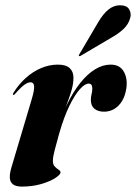

<svg xmlns="http://www.w3.org/2000/svg" viewBox="-20 -698 516 728"><path d="M30 -338Q29 -338.5 29 -340.2Q29 -342 31 -346Q50.5 -378 77.5 -402.2Q104.5 -426.5 135.8 -439.8Q167 -453 199 -453Q230 -453 244.2 -439.8Q258.5 -426.5 258.5 -404Q258.5 -382.5 252.5 -360.2Q246.5 -338 237 -313Q227.5 -288 217.5 -258.5Q207.5 -229 199.5 -194L193.5 -196.5Q212 -256 235 -303.5Q258 -351 284.8 -384.2Q311.5 -417.5 340.5 -435.2Q369.5 -453 399.5 -453Q434 -453 449.2 -426.8Q464.5 -400.5 459 -362.5Q454.5 -334 442.5 -314.5Q430.5 -295 413 -284.8Q395.5 -274.5 374.5 -274.5Q352 -274.5 338.2 -285.5Q324.5 -296.5 324.5 -319Q324.5 -330.5 327.2 -341.2Q330 -352 330 -361.5Q330 -371 326.8 -376Q323.5 -381 316 -381Q302 -381 282.8 -359.8Q263.5 -338.5 243 -296.5Q222.5 -254.5 204.5 -192Q194.5 -156 187.5 -129.5Q180.5 -103 180.5 -87.5Q180.5 -74 187.8 -66.5Q195 -59 202.2 -54.5Q209.5 -50 209.5 -44.5Q209.5 -36 189.5 -23Q169.5 -10 136 -0.2Q102.5 9.5 63.5 9.5Q40 9.5 29 0.8Q18 -8 17.2 -24Q16.5 -40 23 -62L100.5 -322.5Q111 -358 109.2 -372Q107.5 -386 96 -386Q86.5 -386 73.8 -377.5Q61 -369 38.5 -343.5Q36 -340 34 -339Q32 -338 30 -338ZM352.5 -614Q371 -645.5 391.2 -661.8Q411.5 -678 434.5 -678Q461 -678 469.8 -662.5Q478.5 -647 474 -631Q467.5 -606 448.5 -588.2Q429.5 -570.5 405.5 -557L285 -486Q283.5 -485.5 281.8 -485.2Q280 -485 279.5 -486Q278 -487.5 279 -489Q280 -490.5 281 -492.5Z"/></svg>

Font: Fraunces 120pt
Style: Bold Italic
Weight: 700
Italic angle: -16°
Version: Version 1.000;[b76b70a41]